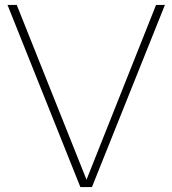

<svg xmlns="http://www.w3.org/2000/svg" viewBox="-20 -760 700 780"><path d="M614 -740H650L353.5 0H306.5L10.5 -740H48L331.5 -30Z"/></svg>

Font: Encode Sans Semi Expanded Thin
Style: Regular
Weight: 250
Width: 6
Designer: Multiple Designers
Foundry: Impallari Type
Version: Version 2.000